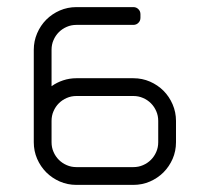

<svg xmlns="http://www.w3.org/2000/svg" viewBox="-20 -520 565 540"><path d="M475 -180C475 -196.3 471.8 -211.8 465.5 -226.5C459.2 -241.2 450.6 -253.9 439.8 -264.8C428.9 -275.6 416.2 -284.2 401.8 -290.5C387.2 -296.8 371.7 -300 355 -300H195C182 -300 169.5 -298 157.5 -294C145.5 -290 134.7 -284.5 125 -277.5V-380C125 -389.7 126.8 -398.8 130.5 -407.2C134.2 -415.8 139.2 -423.2 145.5 -429.5C151.8 -435.8 159.2 -440.8 167.8 -444.5C176.2 -448.2 185.3 -450 195 -450H355C360.7 -450 365.4 -451.9 369.2 -455.8C373.1 -459.6 375 -464.3 375 -470V-480C375 -485.7 373.1 -490.4 369.2 -494.2C365.4 -498.1 360.7 -500 355 -500H195C178.3 -500 162.8 -496.8 148.2 -490.5C133.8 -484.2 121.1 -475.6 110.2 -464.8C99.4 -453.9 90.8 -441.2 84.5 -426.5C78.2 -411.8 75 -396.3 75 -380V-120C75 -103.3 78.2 -87.8 84.5 -73.2C90.8 -58.8 99.4 -46.1 110.2 -35.2C121.1 -24.4 133.8 -15.8 148.2 -9.5C162.8 -3.2 178.3 0 195 0H355C371.7 0 387.2 -3.2 401.8 -9.5C416.2 -15.8 428.9 -24.4 439.8 -35.2C450.6 -46.1 459.2 -58.8 465.5 -73.2C471.8 -87.8 475 -103.3 475 -120ZM355 -250C364.7 -250 373.8 -248.2 382.2 -244.5C390.8 -240.8 398.2 -235.8 404.5 -229.5C410.8 -223.2 415.8 -215.8 419.5 -207.2C423.2 -198.8 425 -189.7 425 -180V-120C425 -110.3 423.2 -101.2 419.5 -92.8C415.8 -84.2 410.8 -76.8 404.5 -70.5C398.2 -64.2 390.8 -59.2 382.2 -55.5C373.8 -51.8 364.7 -50 355 -50H195C185.3 -50 176.2 -51.8 167.8 -55.5C159.2 -59.2 151.8 -64.2 145.5 -70.5C139.2 -76.8 134.2 -84.2 130.5 -92.8C126.8 -101.2 125 -110.3 125 -120V-180C125 -189.7 126.8 -198.8 130.5 -207.2C134.2 -215.8 139.2 -223.2 145.5 -229.5C151.8 -235.8 159.2 -240.8 167.8 -244.5C176.2 -248.2 185.3 -250 195 -250Z"/></svg>

Font: lerotica
Style: Regular
Weight: 400
Designer: defharo
Foundry: deFharo
Version: Version 1.001 2011